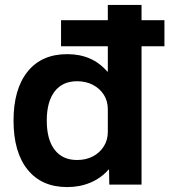

<svg xmlns="http://www.w3.org/2000/svg" viewBox="-20 -750 716 780"><path d="M228 -562V-668H648V-562ZM253 10Q149 10 92 -61Q35 -132 35 -260Q35 -388 92 -459Q149 -530 253 -530Q304 -530 344.5 -512.5Q385 -495 416 -459H418V-730H555V0H424L423 -61H421Q390 -26 347 -8Q304 10 253 10ZM293 -100Q329 -100 357 -114.5Q385 -129 401.5 -155Q418 -181 418 -214V-306Q418 -340 401.5 -365.5Q385 -391 357 -405.5Q329 -420 293 -420Q234 -420 202 -378.5Q170 -337 170 -260Q170 -183 202 -141.5Q234 -100 293 -100Z"/></svg>

Font: M PLUS 1
Style: Bold
Weight: 700
Designer: Coji Morishita
Foundry: UNDERFOREST DESIGN
Version: Version 1.001